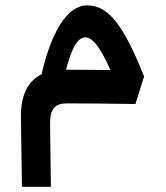

<svg xmlns="http://www.w3.org/2000/svg" viewBox="-20 -387 626 726"><path d="M63 319.3H172.4L169.4 84C168.5 22.9 188 3.9 234.4 3.9C291 3.9 412.6 4.9 492.2 6.3L524.9 -98.1C445.8 -295.4 389.2 -366.7 309.1 -366.7C233.9 -366.7 172.9 -263.2 137.2 -106C82 -79.1 57.6 -22.5 59.1 60.1ZM229.5 -123.5C250.5 -201.7 272 -245.6 302.2 -245.6C334 -245.6 361.8 -200.2 397.9 -122.1C344.2 -122.6 280.8 -123.5 229.5 -123.5Z"/></svg>

Font: Cascadia Code PL SemiBold
Style: Regular
Weight: 600
Monospace: yes
Designer: Aaron Bell
Foundry: Saja Typeworks
Version: Version 2404.023